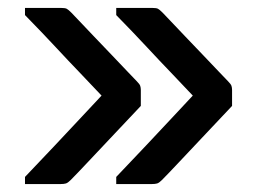

<svg xmlns="http://www.w3.org/2000/svg" viewBox="-20 -542 640 484"><path d="M273 -504V-522H364Q374 -522 378 -520Q382 -518 390 -510Q394 -506 410 -489Q426 -472 448 -449Q470 -426 492.5 -402.5Q515 -379 532 -361Q549 -343 555 -337Q562 -330 563.5 -325.5Q565 -321 565 -315V-275Q534 -242 498.5 -204.5Q463 -167 433 -135Q403 -103 388 -88Q381 -81 376 -79.5Q371 -78 362 -78H273V-96Q315 -140 347.5 -174.5Q380 -209 408.5 -239.5Q437 -270 466 -301Q438 -331 410.5 -359.5Q383 -388 350.5 -423Q318 -458 273 -504ZM43 -504V-522H134Q144 -522 148 -520Q152 -518 160 -510Q164 -506 180 -489Q196 -472 218 -449Q240 -426 262.5 -402.5Q285 -379 302 -361Q319 -343 325 -337Q332 -330 333.5 -325.5Q335 -321 335 -315V-275Q304 -242 268.5 -204.5Q233 -167 203 -135Q173 -103 158 -88Q151 -81 146 -79.5Q141 -78 132 -78H43V-96Q85 -140 117.5 -174.5Q150 -209 178.5 -239.5Q207 -270 236 -301Q208 -331 180.5 -359.5Q153 -388 120.5 -423Q88 -458 43 -504Z"/></svg>

Font: Recursive Sn Lnr St SmB
Style: Regular
Weight: 600
Version: Version 1.079;hotconv 1.0.112;makeotfexe 2.5.65598; ttfautoh